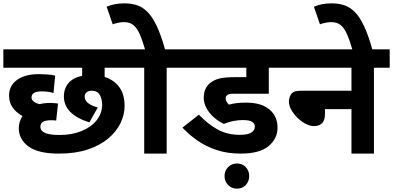

<svg xmlns="http://www.w3.org/2000/svg" viewBox="-20 -916 2344 1145"><path d="M335 -111Q409 -111 466.5 -134.5Q524 -158 556.5 -199Q589 -240 589 -292Q589 -325 575 -350Q561 -375 526 -375Q507 -375 496 -365Q485 -355 485 -341Q485 -319 503 -303Q521 -287 563 -275L513 -186Q435 -211 398 -250Q361 -289 361 -340Q361 -388 388.5 -420.5Q416 -453 470 -464V-512H0V-622H774V-512H604V-457Q659 -440 691 -397Q723 -354 723 -284Q723 -233 699 -182.5Q675 -132 626 -90.5Q577 -49 503.5 -24.5Q430 0 331 0Q208 0 150 -42.5Q92 -85 92 -152Q92 -170 97.5 -188.5Q103 -207 114 -224Q76 -245 55 -275.5Q34 -306 34 -345Q34 -405 81.5 -439.5Q129 -474 214 -474Q234 -474 262.5 -472Q291 -470 309 -465L299 -361Q285 -366 267 -368.5Q249 -371 228 -371Q168 -371 168 -335Q168 -321 181 -310.5Q194 -300 216 -295Q244 -302 278 -302Q291 -302 305 -301Q319 -300 326 -298L315 -197Q310 -198 302.5 -198.5Q295 -199 285 -199Q251 -199 236 -189.5Q221 -180 221 -160Q221 -111 335 -111Z M974 -512V0H840V-512H760V-622H1069V-512ZM847 -615Q830 -674 813.5 -711.5Q797 -749 775.5 -766.5Q754 -784 720 -784Q701 -784 683.5 -780Q666 -776 652 -771L616 -876Q640 -886 665.5 -891Q691 -896 721 -896Q761 -896 795 -885.5Q829 -875 858.5 -846Q888 -817 914.5 -761.5Q941 -706 966 -615Z M1428 -200Q1402 -200 1372.5 -194.5Q1343 -189 1315 -177Q1286 -190 1258 -214Q1230 -238 1212.5 -269Q1195 -300 1195 -333Q1195 -364 1205.5 -385.5Q1216 -407 1233 -421Q1257 -440 1289.5 -448Q1322 -456 1385 -456H1449V-512H1054V-622H1686V-512H1583V-357H1375Q1359 -357 1351 -355.5Q1343 -354 1338 -351Q1326 -344 1326 -329Q1326 -318 1331.5 -309Q1337 -300 1345 -292Q1366 -298 1391 -301Q1416 -304 1448 -304Q1538 -304 1586.5 -263.5Q1635 -223 1635 -154Q1635 -89 1581.5 -44.5Q1528 0 1415 0Q1336 0 1271.5 -21.5Q1207 -43 1156.5 -78.5Q1106 -114 1068 -155L1166 -232Q1219 -177 1276.5 -144.5Q1334 -112 1411 -112Q1459 -112 1479.5 -126Q1500 -140 1500 -160Q1500 -178 1484.5 -189Q1469 -200 1428 -200ZM1319 134Q1319 102 1340.5 80.5Q1362 59 1393 59Q1425 59 1445.5 80.5Q1466 102 1466 134Q1466 166 1445.5 187.5Q1425 209 1393 209Q1362 209 1340.5 187.5Q1319 166 1319 134Z M1672 -622H2304V-512H2210V0H2076V-265H1918V-239Q1918 -199 1901 -181.5Q1884 -164 1852 -164Q1829 -164 1803 -177.5Q1777 -191 1754.5 -213Q1732 -235 1717.5 -260.5Q1703 -286 1703 -309Q1703 -335 1716.5 -355Q1730 -375 1774 -375H2076V-512H1672Z M2083 -615Q2066 -674 2049.5 -711.5Q2033 -749 2011.5 -766.5Q1990 -784 1956 -784Q1937 -784 1919.5 -780Q1902 -776 1888 -771L1852 -876Q1876 -886 1901.5 -891Q1927 -896 1957 -896Q1997 -896 2031 -885.5Q2065 -875 2094.5 -846Q2124 -817 2150.5 -761.5Q2177 -706 2202 -615Z"/></svg>

Font: Noto Sans Devanagari UI
Style: Bold
Weight: 700
Designer: Jelle Bosma - Monotype Design Team
Foundry: Monotype Imaging Inc.
Version: Version 2.004; ttfautohint (v1.8.4.7-5d5b)